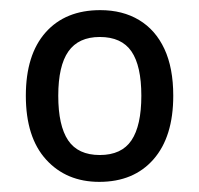

<svg xmlns="http://www.w3.org/2000/svg" viewBox="-20 -742 393 379"><path d="M322 -553Q322 -472 283 -427.5Q244 -383 176 -383Q111 -383 71 -427Q31 -471 31 -553Q31 -634 70 -678Q109 -722 178 -722Q222 -722 254.5 -702.5Q287 -683 304.5 -645.5Q322 -608 322 -553ZM95 -553Q95 -494 114.5 -465Q134 -436 177 -436Q220 -436 239.5 -465Q259 -494 259 -553Q259 -612 239.5 -640.5Q220 -669 177 -669Q135 -669 115 -640.5Q95 -612 95 -553Z"/></svg>

Font: Noto Sans Devanagari SemiCondensed
Style: Regular
Weight: 400
Width: 4
Designer: Jelle Bosma - Monotype Design Team
Foundry: Monotype Imaging Inc.
Version: Version 2.006